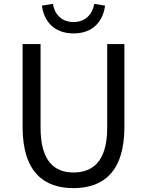

<svg xmlns="http://www.w3.org/2000/svg" viewBox="-20 -961 761 994"><path d="M360 13C510 13 624 -67 624 -303V-733H535V-300C535 -123 458 -68 360 -68C265 -68 190 -123 190 -300V-733H97V-303C97 -67 211 13 360 13ZM361 -788C464 -788 514 -854 524 -932L468 -941C459 -889 424 -847 361 -847C297 -847 262 -889 254 -941L197 -932C207 -854 257 -788 361 -788Z"/></svg>

Font: Noto Sans T Chinese Regular
Style: Regular
Weight: 400
Designer: Ryoko NISHIZUKA (kana & ideographs); Paul D. Hunt (Latin, Greek & Cyrillic); Wenlong ZHANG (bopomofo); Sandoll Communica
Foundry: Adobe Systems Incorporated
Version: Version 1.000;PS 1;hotconv 1.0.78;makeotf.lib2.5.61930